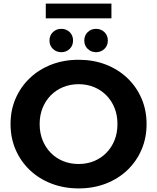

<svg xmlns="http://www.w3.org/2000/svg" viewBox="-20 -1048 884 1080"><path d="M422.5 11.8Q339.9 11.8 269.6 -15.2Q199.4 -42.2 147.9 -91.1Q96.4 -140 67.9 -206Q39.3 -271.9 39.3 -350.2Q39.3 -428.5 67.9 -494.1Q96.5 -559.8 148 -608.9Q199.6 -658 269.6 -684.9Q339.5 -711.8 422.2 -711.8Q505.2 -711.8 574.8 -685Q644.4 -658.2 695.9 -609.3Q747.3 -560.4 775.9 -494.5Q804.5 -428.7 804.5 -350.1Q804.5 -271.6 775.9 -205.5Q747.3 -139.4 695.9 -90.6Q644.4 -41.8 574.8 -15Q505.2 11.8 422.5 11.8ZM422.2 -125.5Q469.1 -125.5 508.8 -141.8Q548.5 -158.1 578.1 -188.1Q607.7 -218.1 624.2 -259.2Q640.7 -300.3 640.7 -350.2Q640.7 -400.1 624.3 -440.9Q607.8 -481.8 578.2 -511.8Q548.6 -541.8 508.8 -558.1Q469.1 -574.5 422.2 -574.5Q375.3 -574.5 335.4 -558.1Q295.5 -541.8 265.8 -511.8Q236.1 -481.7 219.6 -440.8Q203 -399.8 203 -350.2Q203 -300.6 219.5 -259.4Q236 -218.3 265.7 -188.1Q295.4 -158 335.3 -141.7Q375.3 -125.5 422.2 -125.5ZM520.3 -754.4Q492.8 -754.4 473.4 -772.9Q454.1 -791.4 454.1 -819.9Q454.1 -848.9 473.4 -867.4Q492.8 -885.8 520.3 -885.8Q547.9 -885.8 567.3 -867.4Q586.6 -848.9 586.6 -819.9Q586.6 -791.4 567.3 -772.9Q547.9 -754.4 520.3 -754.4ZM324.6 -754.4Q297.1 -754.4 277.7 -772.9Q258.3 -791.4 258.3 -819.9Q258.3 -848.9 277.7 -867.4Q297.1 -885.8 324.6 -885.8Q352.8 -885.8 371.9 -867.4Q390.9 -848.9 390.9 -819.9Q390.9 -791.4 371.9 -772.9Q352.8 -754.4 324.6 -754.4ZM237.5 -944.9V-1027.9H606.8V-944.9Z"/></svg>

Font: Montserrat Alternates Thin
Style: Regular
Weight: 100
Designer: Julieta Ulanovsky
Foundry: Julieta Ulanovsky
Version: Version 9.000